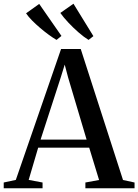

<svg xmlns="http://www.w3.org/2000/svg" viewBox="-43 -1011 742 1031"><path d="M42 -45 285 -748H390.5L617.5 -44.5L679.5 -31V0H415.5V-31L489 -44.5L436 -218H162L111 -45L185.5 -31V0H-23V-31ZM422 -261.5 323 -594 304.5 -664 282.5 -593 175 -261.5ZM260 -797Q242 -807.5 219 -824.2Q196 -841 172.5 -861Q149 -881 129 -901.2Q109 -921.5 97 -939.5L167.5 -990L287 -818L261 -797ZM432 -797Q407.5 -812 378.8 -837Q350 -862 323.8 -890Q297.5 -918 281 -941.5L351.5 -991L458.5 -817L433 -797Z"/></svg>

Font: Merriweather 96pt Medium
Style: Regular
Weight: 500
Version: Version 2.100